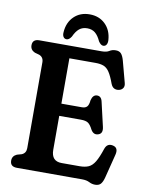

<svg xmlns="http://www.w3.org/2000/svg" viewBox="-97 -954 788 1038"><g transform="rotate(10 297.0 -435.0)"><path d="M29 -666.5Q29 -700 66.5 -700H408Q435 -700 449 -709.2Q463 -718.5 483 -718.5Q502.5 -718.5 512.5 -707.2Q522.5 -696 529.5 -671L561 -553Q565.5 -536 558.5 -525.2Q551.5 -514.5 537.5 -511Q523 -507.5 510.8 -513.2Q498.5 -519 491.5 -537Q477 -577 463.2 -597.8Q449.5 -618.5 431.5 -625.5Q413.5 -632.5 387 -632.5H243V-383.5H356Q374 -383.5 383.2 -393Q392.5 -402.5 395 -429Q402.5 -459.5 424.5 -460.5Q448.5 -461.5 455 -432.5L486 -298.5Q494 -263 468.5 -255Q443.5 -246.5 428 -272.5Q415 -298.5 402 -307.5Q389 -316.5 362 -316.5H243V-130.5Q243 -67.5 300 -67.5H399Q428 -67.5 447.8 -76.2Q467.5 -85 482.5 -110Q497.5 -135 513.5 -183.5Q525 -216 556.5 -209Q589 -202 578.5 -161.5L545.5 -31Q539 -6.5 528.8 5Q518.5 16.5 498 16.5Q480.5 16.5 464.8 8.2Q449 0 424 0H66.5Q29 0 29 -33.5Q29 -59 54 -70L79 -77Q103 -86.5 103 -114.5V-585.5Q103 -613.5 79 -623L54 -630Q29 -641 29 -666.5ZM310.5 -809Q284.5 -809 267 -794.8Q249.5 -780.5 236 -750.5Q223.5 -731 210 -731Q198.5 -731 192.2 -740.5Q186 -750 187.5 -766Q191 -820 224.8 -852.8Q258.5 -885.5 310.5 -885.5Q362.5 -885.5 396.2 -852.8Q430 -820 433.5 -766Q434.5 -750 428.5 -740.5Q422.5 -731 411 -731Q398 -731 385 -750.5Q371.5 -780.5 354 -794.8Q336.5 -809 310.5 -809Z"/></g></svg>

Font: Fraunces 144pt SuperSoft SemiBold
Style: Regular
Weight: 600
Version: Version 1.000;[b76b70a41]